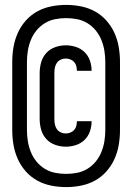

<svg xmlns="http://www.w3.org/2000/svg" viewBox="-20 -732 540 784"><path d="M250 32Q220 32 189.5 26Q159 20 132.5 5.5Q106 -9 85.5 -32Q65 -55 52.5 -83Q40 -111 35 -141Q30 -171 30 -202V-478Q30 -509 35 -539Q40 -569 52.5 -597Q65 -625 85.5 -648Q106 -671 132.5 -685.5Q159 -700 189.5 -706Q220 -712 250 -712Q280 -712 310.5 -706Q341 -700 367.5 -685.5Q394 -671 414.5 -648Q435 -625 447.5 -597Q460 -569 465 -539Q470 -509 470 -478V-202Q470 -171 465 -141Q460 -111 447.5 -83Q435 -55 414.5 -32Q394 -9 367.5 5.5Q341 20 310.5 26Q280 32 250 32ZM250 -22Q273 -22 295.5 -26.5Q318 -31 337.5 -43Q357 -55 371.5 -73Q386 -91 394.5 -112.5Q403 -134 406.5 -156.5Q410 -179 410 -202V-478Q410 -501 406.5 -523.5Q403 -546 394.5 -567.5Q386 -589 371.5 -607Q357 -625 337.5 -637Q318 -649 295.5 -653.5Q273 -658 250 -658Q227 -658 204.5 -653.5Q182 -649 162.5 -637Q143 -625 128.5 -607Q114 -589 105.5 -567.5Q97 -546 93.5 -523.5Q90 -501 90 -478V-202Q90 -179 93.5 -156.5Q97 -134 105.5 -112.5Q114 -91 128.5 -73Q143 -55 162.5 -43Q182 -31 204.5 -26.5Q227 -22 250 -22ZM249 -133Q227 -133 205.5 -140.5Q184 -148 169 -164.5Q154 -181 148 -202.5Q142 -224 142 -246V-434Q142 -456 148 -477.5Q154 -499 169 -515.5Q184 -532 205.5 -539.5Q227 -547 249 -547Q269 -547 289.5 -540.5Q310 -534 325 -519.5Q340 -505 347 -485Q354 -465 354 -444V-443H294Q294 -453 291.5 -462.5Q289 -472 282.5 -479Q276 -486 267 -489.5Q258 -493 249 -493Q238 -493 228 -488.5Q218 -484 212 -475Q206 -466 204 -455.5Q202 -445 202 -434V-246Q202 -235 204 -224.5Q206 -214 212 -205Q218 -196 228 -191.5Q238 -187 249 -187Q258 -187 267 -190.5Q276 -194 282.5 -201Q289 -208 291.5 -217.5Q294 -227 294 -237H354V-236Q354 -215 347 -195Q340 -175 325 -160.5Q310 -146 289.5 -139.5Q269 -133 249 -133Z"/></svg>

Font: Iosevka SS18 Medium
Style: Regular
Weight: 500
Monospace: yes
Designer: Belleve Invis
Foundry: Belleve Invis
Version: Version 25.1.1; ttfautohint (v1.8.4)